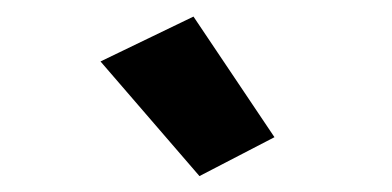

<svg xmlns="http://www.w3.org/2000/svg" viewBox="-20 -759 478 234"><path d="M223.1 -544.4 314.5 -591.8 215.8 -738.8 102.5 -684.1Z"/></svg>

Font: Roboto Flex
Style: wght 700 wdth 25 opsz 34 GRAD 0.00 slnt 0.00 XTRA 468 XOPQ 96 YOPQ 79 YTLC 514 YTUC 712 YTAS 750 YTDE -203.00 YTFI 738
Weight: 700
Width: 1
Designer: Berlow after Robertson
Foundry: Google
Version: Version 3.100